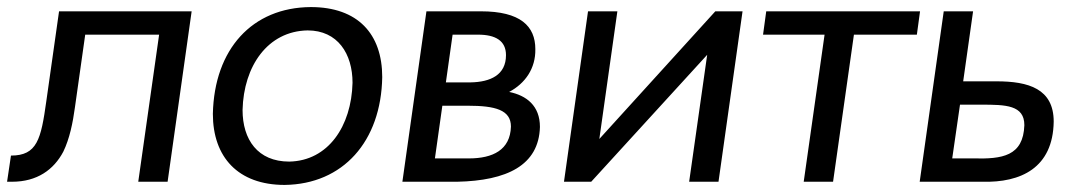

<svg xmlns="http://www.w3.org/2000/svg" viewBox="-54 -514 3042 543"><path d="M-20 0C51 0 98 -34 125 -85C143 -122 152 -167 158 -211L187 -416H396L337 0H420L488 -482H113L77 -228C62 -120 51 -74 -23 -74L-34 0Z M816 -428C901 -428 943 -362 943 -280C940 -157 874 -59 764 -57C675 -57 632 -119 632 -203C635 -327 703 -426 816 -428ZM1027 -296C1027 -418 958 -494 825 -494C659 -493 552 -375 548 -192C548 -70 619 9 751 9C916 7 1024 -114 1027 -296Z M1473 -155C1473 -215 1435 -244 1386 -254C1431 -278 1461 -320 1460 -375C1460 -440 1418 -482 1306 -482H1152L1084 0H1239C1379 -3 1470 -46 1473 -155ZM1272 -66H1176L1197 -215H1269C1347 -215 1391 -203 1391 -156C1389 -90 1340 -66 1272 -66ZM1277 -281H1207L1226 -416H1298C1347 -416 1377 -399 1377 -358C1377 -302 1333 -282 1277 -281Z M1609 -482 1541 0H1618L1946 -359L1895 0H1978L2046 -482H1969L1641 -121L1692 -482Z M2219 0H2302L2361 -416H2539L2548 -482H2113L2104 -416H2278Z M2699 -66H2639L2661 -218H2721C2790 -218 2843 -217 2843 -160C2840 -72 2780 -64 2699 -66ZM2926 -170C2926 -263 2855 -284 2764 -284H2670L2698 -482H2615L2547 0H2724C2833 3 2924 -39 2926 -170Z"/></svg>

Font: Cantarell
Style: Oblique
Weight: 400
Italic angle: -8°
Designer: Dave Crossland
Version: Version 0.024